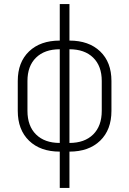

<svg xmlns="http://www.w3.org/2000/svg" viewBox="-20 -751 640 951"><path d="M276 180V0Q180 0 124 -54Q68 -108 68 -202V-350Q68 -443 124 -496.5Q180 -550 276 -550V-731H324V-550Q420 -550 476 -496.5Q532 -443 532 -350V-202Q532 -108 476 -54Q420 0 324 0V180ZM276 -43V-507Q201 -507 158.5 -465.5Q116 -424 116 -350V-202Q116 -127 158.5 -85Q201 -43 276 -43ZM324 -43Q399 -43 441.5 -85Q484 -127 484 -202V-350Q484 -424 441.5 -465.5Q399 -507 324 -507Z"/></svg>

Font: NKDuy Mono Thin
Style: Regular
Weight: 100
Monospace: yes
Designer: NKDuy
Foundry: NKDuy
Version: Version 2.251; ttfautohint (v1.8.4.7-5d5b)